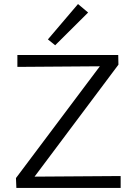

<svg xmlns="http://www.w3.org/2000/svg" viewBox="-20 -930 659 950"><path d="M253 -706 217 -735 366 -910 416 -868ZM577 -59V0H61L59 -49L474 -602L66 -599V-658H565L566 -610L151 -56Z"/></svg>

Font: Ysabeau SC
Style: Regular
Weight: 400
Designer: Christian Thalmann (Catharsis Fonts)
Version: Version 0.003